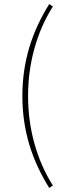

<svg xmlns="http://www.w3.org/2000/svg" viewBox="-20 -750 310 944"><path d="M222 174 240 162C160 36 118 -118 118 -278C118 -438 160 -592 240 -718L222 -730C140 -598 90 -454 90 -278C90 -102 140 42 222 174Z"/></svg>

Font: Source Sans Pro ExtraLight
Style: Regular
Weight: 200
Designer: Paul D. Hunt
Foundry: Adobe Systems Incorporated
Version: Version 3.006;hotconv 1.0.111;makeotfexe 2.5.65597